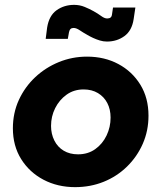

<svg xmlns="http://www.w3.org/2000/svg" viewBox="-20 -758 663 790"><path d="M289 12Q217 12 159 -18.5Q101 -49 67 -103.5Q33 -158 33 -230Q33 -293 57.5 -346.5Q82 -400 124.5 -440Q167 -480 222 -502.5Q277 -525 338 -525Q410 -525 467 -494.5Q524 -464 557.5 -409.5Q591 -355 591 -282Q591 -220 567.5 -166.5Q544 -113 502.5 -72.5Q461 -32 406.5 -10Q352 12 289 12ZM301 -123Q342 -123 372 -144.5Q402 -166 418.5 -200.5Q435 -235 435 -274Q435 -308 421.5 -334Q408 -360 383 -375Q358 -390 324 -390Q284 -390 254 -368.5Q224 -347 207 -313Q190 -279 190 -240Q190 -207 203.5 -180Q217 -153 242 -138Q267 -123 301 -123ZM420 -587Q405 -587 390.5 -591.5Q376 -596 363 -602Q350 -608 340 -614Q322 -624 308 -633.5Q294 -643 283 -643Q275 -643 270.5 -639Q266 -635 264 -626L259 -598H168L174 -645Q182 -694 213 -716Q244 -738 285 -738Q308 -738 328.5 -729.5Q349 -721 365 -712Q383 -702 396.5 -692Q410 -682 421 -682Q430 -682 435 -686Q440 -690 441 -700L445 -727H537L530 -680Q523 -632 492 -609.5Q461 -587 420 -587Z"/></svg>

Font: MuseoModerno
Style: Bold Italic
Weight: 700
Italic angle: -9°
Designer: Pablo Cosgaya, Héctor Gatti, Marcela Romero, and the Authors of The MuseoModerno Project.
Foundry: Omnibus-Type Team
Version: Version 1.003